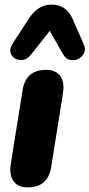

<svg xmlns="http://www.w3.org/2000/svg" viewBox="-20 -804 388 833"><path d="M100 9Q58 9 38.5 -18.5Q19 -46 27 -94L78 -413Q92 -501 180 -501Q222 -501 241.5 -474Q261 -447 253 -398L202 -79Q188 9 100 9ZM342 -615Q353 -592 345 -574.5Q337 -557 320 -548.5Q303 -540 284.5 -544Q266 -548 254 -568L196 -670L113 -565Q98 -547 79.5 -544Q61 -541 45.5 -550Q30 -559 25.5 -576Q21 -593 35 -615L103 -720Q122 -750 146.5 -767Q171 -784 203 -784Q268 -784 295 -722Z"/></svg>

Font: Nunito Black
Style: Italic
Weight: 900
Italic angle: -9°
Designer: Vernon Adams
Foundry: Vernon Adams
Version: Version 3.601; ttfautohint (v1.8.2.53-6de2)